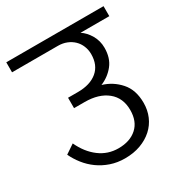

<svg xmlns="http://www.w3.org/2000/svg" viewBox="-162 -739 799 848"><g transform="rotate(-30 238.0 -315.0)"><path d="M304 -333Q355 -318 390.5 -278Q426 -238 426 -172Q426 -135 412.5 -103.5Q399 -72 373.5 -49Q348 -26 312.5 -13Q277 0 233 0Q194 0 160.5 -11.5Q127 -23 100 -42.5Q73 -62 52.5 -88Q32 -114 19 -142L65 -173Q91 -117 133.5 -85Q176 -53 230 -53Q289 -53 324 -84.5Q359 -116 359 -174Q359 -236 316.5 -270.5Q274 -305 202 -305H148V-358H198Q261 -358 297 -388Q333 -418 333 -474Q333 -496 325 -515.5Q317 -535 302.5 -549Q288 -563 268 -571Q248 -579 224 -579H-10V-630H486V-579H339Q364 -563 381 -533.5Q398 -504 398 -469Q398 -417 371.5 -383.5Q345 -350 304 -333Z"/></g></svg>

Font: Mukta Light
Style: Regular
Weight: 300
Designer: Girish Dalvi and Yashodeep Gholap
Foundry: Ek Type
Version: Version 2.538;PS 1.002;hotconv 16.6.51;makeotf.lib2.5.65220;